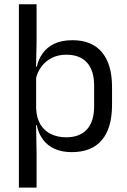

<svg xmlns="http://www.w3.org/2000/svg" viewBox="-20 -682 577 874"><path d="M306.5 10.5Q261.5 10.5 228.5 -4.5Q195.5 -19.5 175 -47.5Q154.5 -75.5 147.5 -112.5H121L144.5 -188.5Q146.5 -144.5 164.2 -115.2Q182 -86 212.5 -71.5Q243 -57 281.5 -57Q343 -57 375.8 -93Q408.5 -129 408.5 -198.5V-292Q408.5 -361 376 -397Q343.5 -433 281.5 -433Q244.5 -433 216 -418.5Q187.5 -404 168.8 -379Q150 -354 143 -322L123 -378.5H147.5Q155 -412 174.2 -439.2Q193.5 -466.5 227 -482.8Q260.5 -499 310 -499Q398 -499 444 -444.2Q490 -389.5 490 -285.5V-204.5Q490 -99.5 443.8 -44.5Q397.5 10.5 306.5 10.5ZM146.5 172H66V-662.5H146.5V-490.5L144 -370.5L144.5 -343.5V-140.5L144 -123.5L146.5 13.5Z"/></svg>

Font: Anek Kannada
Style: Regular
Weight: 400
Version: Version 1.003